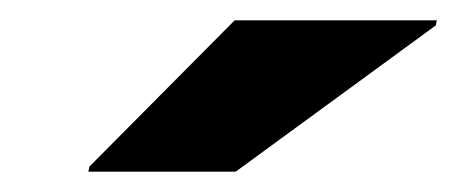

<svg xmlns="http://www.w3.org/2000/svg" viewBox="-20 -738 450 189"><path d="M67 -569 68 -574 211 -718H410L409 -713L212 -569Z"/></svg>

Font: Saira Expanded ExtraBold
Style: Italic
Weight: 800
Width: 7
Italic angle: -12°
Designer: Hector Gatti with collaboration of the Omnibus-Type team
Foundry: Omnibus-Type
Version: Version 1.101